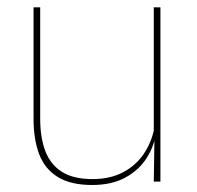

<svg xmlns="http://www.w3.org/2000/svg" viewBox="-20 -506 548 535"><path d="M73.5 -485.5H92V-175.5Q92 -123 106.2 -85.2Q120.5 -47.5 152.5 -27.2Q184.5 -7 238 -7Q288 -7 324.5 -26.8Q361 -46.5 383.2 -81.2Q405.5 -116 412 -160.5L421 -141.5H415.5Q411 -101 389.2 -66.5Q367.5 -32 329.2 -11.2Q291 9.5 237 9.5Q177 9.5 141 -12.8Q105 -35 89.2 -76.2Q73.5 -117.5 73.5 -174.5ZM408.5 -485.5H427V0H408.5L410.5 -127H408.5Z"/></svg>

Font: Anek Devanagari Thin
Style: Regular
Weight: 250
Designer: Kailash Malviya (Devanagari) & Yesha Goshar (Latin)
Foundry: Ek Type
Version: Version 1.003